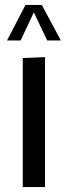

<svg xmlns="http://www.w3.org/2000/svg" viewBox="-20 -754 274 774"><path d="M71.8 0V-520L161.4 -523.8V0ZM8.5 -591 82.7 -734H148.5L225.3 -591H170.3L116.4 -704.1L63.1 -591Z"/></svg>

Font: Murecho Thin
Style: Regular
Weight: 100
Designer: Neil Summerour
Foundry: Positype
Version: Version 1.010